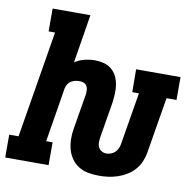

<svg xmlns="http://www.w3.org/2000/svg" viewBox="-95 -819 927 911"><g transform="rotate(10 368.5 -363.5)"><path d="M440 8Q414 8 388.5 3.5Q363 -1 342 -14Q321 -27 307 -47Q293 -67 286.5 -91Q280 -115 279.5 -141Q279 -167 284 -194L312 -362Q313 -373 312.5 -383.5Q312 -394 306.5 -402.5Q301 -411 291.5 -414.5Q282 -418 271 -418Q261 -418 250.5 -415.5Q240 -413 231 -407.5Q222 -402 216 -392.5Q210 -383 208 -373L165 -110H196V0H-13V-110H32L117 -625H86V-735H268L230 -501Q252 -516 277.5 -522Q303 -528 327 -528Q349 -528 370 -522.5Q391 -517 407 -503.5Q423 -490 432 -471.5Q441 -453 444.5 -432Q448 -411 447 -389Q446 -367 443 -344L415 -176Q413 -163 412.5 -150Q412 -137 417 -126Q422 -115 432.5 -108.5Q443 -102 456 -102Q467 -102 478 -106Q489 -110 497.5 -118Q506 -126 510.5 -136.5Q515 -147 517 -157L559 -410H527L526 -520H740V-410H692L647 -139Q643 -117 634 -95.5Q625 -74 609 -56Q593 -38 572.5 -25.5Q552 -13 529.5 -5.5Q507 2 484.5 5Q462 8 440 8Z"/></g></svg>

Font: Iosevka Etoile Extrabold
Style: Italic
Weight: 800
Italic angle: -9°
Designer: Belleve Invis
Foundry: Belleve Invis
Version: Version 22.1.2; ttfautohint (v1.8.4)